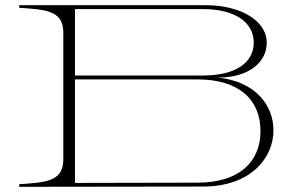

<svg xmlns="http://www.w3.org/2000/svg" viewBox="-20 -720 1153 740"><path d="M819 -421C934 -420 1008 -477 1008 -555C1008 -643 903 -700 773 -700H54V-690C150 -683 224 -682 224 -596V-104C224 -18 150 -17 54 -10V0L762 -1C946 -1 1034 -111 1034 -218C1034 -314 964 -407 819 -421ZM761 -685C892 -685 958 -630 958 -556C958 -482 894 -429 761 -429H269V-685ZM741 -16 269 -15V-414H741C902 -414 984 -335 984 -215C984 -96 902 -16 741 -16Z"/></svg>

Font: Sprat Extended Thin
Style: Regular
Weight: 100
Width: 9
Designer: Ethan Nakache
Foundry: Collletttivo
Version: Version 2.000;Glyphs 3.2 (3217)